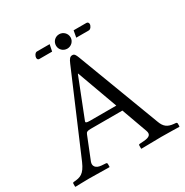

<svg xmlns="http://www.w3.org/2000/svg" viewBox="-181 -946 1057 1096"><g transform="rotate(-30 347.5 -398.5)"><path d="M441 -777 433 -733H516C528 -733 539 -750 539 -762C539 -769 535 -777 525 -777ZM274 -733 283 -777H199C187 -777 177 -759 177 -748C177 -741 180 -733 189 -733ZM310 -751C310 -725 331 -704 358 -704C384 -704 406 -725 406 -751C406 -778 384 -799 358 -799C331 -799 310 -778 310 -751ZM263 -283C241 -283 234 -286 238 -296L338 -550H340L437 -283ZM152 -79 210 -224C215 -237 221 -241 245 -241H453L514 -72C524 -44 510 -32 472 -29L444 -27C439 -27 437 -24 437 -19V0L438 2C438 2 536 0 571 0C610 0 687 2 687 2L690 0V-19C690 -24 685 -27 680 -27L669 -28C629 -32 609 -47 595 -86L390 -628C382 -648 377 -658 363 -658C348 -658 340 -648 329 -622L107 -102C79 -38 54 -30 10 -27C5 -27 2 -24 2 -19V0L4 2C4 2 68 0 94 0C118 0 227 2 227 2L229 0V-19C229 -24 225 -27 221 -27L192 -29C155 -32 142 -54 152 -79Z"/></g></svg>

Font: Linux Libertine O C
Style: Regular
Weight: 400
Designer: Philipp H. Poll
Foundry: Philipp H. Poll
Version: Version 4.0.3